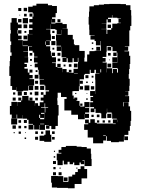

<svg xmlns="http://www.w3.org/2000/svg" viewBox="-20 -742 780 1029"><path d="M72 -75H40V-107H72V-128H69V-108H43V-128H33V-174H41V-196H71V-174H72V-195H93V-203H78V-219H94V-204H99V-228H133V-204H138V-219H154V-203H139V-202H167V-175H168V-189H184V-175H193V-194H213V-203H198V-219H213V-234H199V-248H213V-234H225V-252H243V-258H223V-283H218V-288H193V-314H216V-316H191V-342H187V-368H183V-381H166V-401H181V-407H162V-435H181V-438H163V-460H155V-470H135V-492H152V-494H130V-467H105V-465H130V-437H111V-436H131V-406H111V-399H124V-383H111V-374H129V-353H138V-340H155V-322H138V-318H163V-284H135V-283H158V-259H134V-282H131V-256H104V-253H68V-275H67V-260H45V-281H36V-321H37V-335H30V-387H32V-415H34V-443H42V-461H36V-501H40V-520H35V-562H38V-581H36V-621H42V-645H70V-621H76V-581H74V-562H77V-551H96V-531H77V-527H102V-495H129V-523V-498H103V-524H128V-559H155V-560H135V-582H154V-591H136V-611H154V-622H137V-640H154V-653H138V-669H154V-653H159V-670H155V-676H131V-706H155V-712H175V-722H237V-714H259V-710H285V-672H278V-649H259V-641H276V-621H256V-638H255V-616H277V-620H315V-613H338V-589H315V-588H343V-558V-555H370V-531H376V-505H380V-500H405V-469H434V-433H432V-412H447V-450H459V-468H487V-470H520V-495V-522H518V-499H494V-522H487V-554H459V-583H458V-610H455V-652H457V-680H459V-708H483V-714H510V-717H537V-720H566V-721H626V-720H655V-714H679V-688H683V-659H684V-603H678V-579H673V-554V-528V-494H649V-492H667V-470H647V-467H672V-443H678V-399H675V-372H672V-345H670V-320H675V-282H673V-254H651V-253H668V-229H650V-227H672V-195H643V-194H669V-172H677V-148H683V-94H680V-67H676V-41H668V-19H647V-11H666V9H646V-10H644V17H617V20H575V13H552V-12H548V11H533V26H479V-5H450V-46H431V-76H453V-81H436V-101H456V-84H464V-103H488V-84H499V-80H517H547H585V-102H606V-106H581V-133H578V-139H554V-160H553V-134H549V-108H523V-134H519V-137H492V-159H486V-141H466V-161H484V-168H463V-194H479V-200H465V-222H479V-228H463V-254H489V-238H490V-257H491V-286H507H491V-315H490V-347H513V-349H494V-368H486V-351H466V-368H461V-346H435V-342H430V-317H407V-280H425V-262H407V-280H403V-254H374V-253H349H368V-230H375V-212H378V-219H394V-203H387V-201H406V-175H410V-171H432V-195H460V-167H436V-163H458V-139H436V-132H457V-110H435V-131H434V-103H398V-127H362V-150H325V-212H337V-222H307V-245H289V-218H287V-203H288V-179H294V-123H290V-115V-67H277V-50H255V-67H245V-52H227V-70H242V-72H221V-46H191V-72H189V-48H163V-72H159V-48H133V-74H157V-78H133V-100H125V-106H101V-125H100V-107H72ZM125 -682H107V-700H125ZM94 -683H78V-699H94ZM123 -654H109V-668H123ZM88 -659H84V-663H88ZM550 -587H523V-586H551V-560H575H555V-582H576V-591H582V-615H609V-618H628V-620H615V-642H628V-644H609V-647H582V-661H580V-647H559V-640H575V-622H557V-638H551V-616H525V-615H550ZM130 -617H102V-645H130ZM95 -622H77V-640H95ZM304 -623H288V-639H304ZM305 -382H288V-379H314V-355H315V-372H337V-355H349V-368H363V-354H350V-352H374V-373H397V-380H398V-409H400V-432H377H397V-410H375V-430H369V-408H343V-430H337V-410H315V-432H335V-435H310V-464H309V-492H308V-469H284V-493H307V-497H282V-525H307H280V-557H309V-558V-582H308V-559H284V-582H277V-586H251V-612H250V-587H227V-585H250V-558H253V-524H227V-522H247V-500H227V-494H249V-468H227H253V-443H257V-460H275V-442H258V-435H280V-407H259V-404H279V-383H287V-400H305ZM126 -591H106V-611H126ZM96 -591H76V-611H96ZM575 -592H557V-610H575ZM95 -562H77V-580H95ZM272 -565H260V-577H272ZM121 -566H111V-576H121ZM487 -530H465V-552H487ZM126 -531H106V-551H126ZM274 -533H258V-549H274ZM277 -500H255V-522H277ZM225 -502V-520H222V-502ZM480 -507H472V-515H480ZM546 -411H530V-407H552V-376H581V-350H585V-372H607V-353H612V-374H609V-377H582V-405H609V-407H582V-435H609V-460H605V-442H587V-460H605V-468H583V-491H576V-471H556V-491H576V-495H552V-465H525H550V-437H530V-431H546ZM102 -470V-495V-470ZM516 -471H496V-491H516ZM271 -476H261V-486H271ZM480 -477H472V-485H480ZM304 -443H288V-459H304ZM573 -444H559V-458H573ZM153 -444H139V-458H153ZM611 -408V-434H610V-408ZM303 -414H289V-428H303ZM151 -416H141V-426H151ZM568 -419H564V-423H568ZM576 -381H556V-401H576ZM396 -381H376V-401H396ZM363 -384H349V-398H363ZM331 -386H321V-396H331ZM149 -388H143V-394H149ZM551 -354V-375H550V-354ZM640 -353V-372V-353ZM522 -354V-371H518V-354ZM154 -353H138V-369H154ZM181 -356H171V-366H181ZM377 -347H397V-349H377ZM402 -322V-342V-322ZM186 -321H166V-341H186ZM454 -323H438V-339H454ZM481 -326H471V-336H481ZM424 -293H408V-309H424ZM184 -293H168V-309H184ZM450 -297H442V-305H450ZM479 -298H473V-304H479ZM459 -258H433V-284H459ZM217 -260H195V-282H217ZM186 -261H166V-281H186ZM485 -262H467V-280H485ZM97 -230H75V-252H97ZM186 -231H166V-251H186ZM124 -233H108V-249H124ZM62 -235H50V-247H62ZM152 -235H140V-247H152ZM389 -238H383V-244H389ZM448 -239H444V-243H448ZM64 -203H48V-219H64ZM183 -204H169V-218H183ZM450 -207H442V-215H450ZM643 -172V-194H640V-172ZM219 -168H200V-165H220V-139H223V-164H238V-167H222V-188H219ZM422 -175H410V-187H422ZM217 -132V-110H218V-137H200V-132ZM577 -110H555V-132H577ZM513 -114H499V-128H513ZM482 -115H470V-127H482ZM195 -110V-127H190V-110ZM195 -103H217V-110H195ZM608 -87V-101H607V-87ZM124 -83H108V-99H124ZM93 -84H79V-98H93ZM572 -85H560V-97H572ZM512 -85H500V-97H512ZM542 -85H530V-97H542ZM585 -77H600V-80H585ZM195 -76H217V-79H195ZM65 -52H47V-70H65ZM93 -54H79V-68H93ZM122 -55H110V-67H122ZM255 18H217V13H192V-15H217V-20H224V-43H248V-20H255ZM183 -24H169V-38H183ZM273 -24H259V-38H273ZM92 -25H80V-37H92ZM212 -25H200V-37H212ZM59 -28H53V-34H59ZM118 -29H114V-33H118ZM533 -13H547V-16H533ZM184 7H168V-9H184ZM273 6H259V-8H273ZM120 3H112V-5H120ZM316 143H288V117H284V81H309V77H294V61H309V46H333V40H391V44H417V46H445V54H467V82H469V110H471V148H433V117H422V120H431V138H413V129H406V143H378V129H371V138H353V125H342V139H322V119H336H316ZM275 72H269V66H275ZM276 103H268V95H276ZM280 137H264V121H280ZM286 263H258V237H254V201H290V202H319V233H344V231H347V204H367V194H383V180H397V164H412V149H432V164H447V214H417V244H380V267H344V265H316H286V237ZM278 165H266V153H278ZM305 162H299V156H305ZM395 162H389V156H395ZM280 197H264V181H280ZM310 197H294V181H310ZM342 229H322V209H342Z"/></svg>

Font: Rubik Storm
Style: Regular
Weight: 400
Designer: Hubert and Fischer, NaN
Foundry: Hubert and Fischer, NaN
Version: Version 2.201